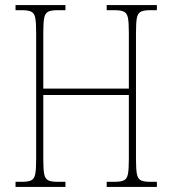

<svg xmlns="http://www.w3.org/2000/svg" viewBox="-20 -734 676 754"><path d="M41 0V-20H66Q91 -20 103 -26Q115 -32 118.5 -51Q122 -70 122 -108V-606Q122 -645 118.5 -663.5Q115 -682 103 -688Q91 -694 66 -694H41V-714H237V-694H206Q181 -694 169 -688Q157 -682 153.5 -663.5Q150 -645 150 -606V-386H486V-606Q486 -645 482.5 -663.5Q479 -682 467 -688Q455 -694 430 -694H399V-714H596V-694H570Q545 -694 533 -688Q521 -682 517.5 -663.5Q514 -645 514 -606V-108Q514 -70 517.5 -51Q521 -32 533 -26Q545 -20 570 -20H596V0H399V-20H430Q455 -20 467 -26Q479 -32 482.5 -51Q486 -70 486 -108V-361H150V-108Q150 -70 153.5 -51Q157 -32 169 -26Q181 -20 206 -20H237V0Z"/></svg>

Font: Noto Serif Thai Condensed Thin
Style: Regular
Weight: 100
Width: 3
Designer: Monotype Design Team
Foundry: Monotype Imaging Inc.
Version: Version 2.001; ttfautohint (v1.8.4.7-5d5b)